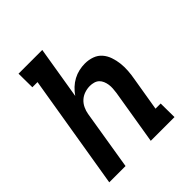

<svg xmlns="http://www.w3.org/2000/svg" viewBox="-200 -868 1001 1001"><g transform="rotate(-45 300.0 -367.5)"><path d="M31 0 136 -634H98L97 -735H272L224 -444Q238 -464 255 -480Q272 -496 292.5 -507Q313 -518 335 -523Q357 -528 379 -528Q407 -528 432 -519Q457 -510 473.5 -491Q490 -472 498.5 -447Q507 -422 510 -395.5Q513 -369 511 -341.5Q509 -314 504 -287L473 -101H511L512 0H337L387 -303Q389 -318 390 -332.5Q391 -347 389 -361Q387 -375 381.5 -388Q376 -401 366.5 -410Q357 -419 343 -423Q329 -427 315 -427Q295 -427 275.5 -420.5Q256 -414 241 -400.5Q226 -387 217 -368Q208 -349 205 -330L151 0Z"/></g></svg>

Font: Iosevka Etoile
Style: Bold Italic
Weight: 700
Italic angle: -9°
Designer: Belleve Invis
Foundry: Belleve Invis
Version: Version 28.1.0; ttfautohint (v1.8.4)